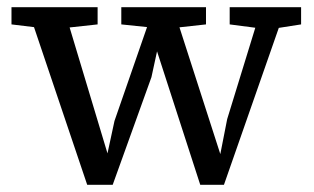

<svg xmlns="http://www.w3.org/2000/svg" viewBox="-20 -512 876 535"><path d="M223 3 56 -492H157L283 -73H277L299 -175L409 -492H462L597 -73H592L613 -180L709 -492H777L604 3H538L414 -380H420L402 -297L294 3ZM12 -444V-492H252V-444L142 -432H111ZM318 -444V-492H554V-444L463 -434H414ZM620 -444V-492H819V-444L742 -432H712Z"/></svg>

Font: myMathFont
Style: Regular
Weight: 400
Designer: Ross Mills, John Hudson & Paul Hanslow, Tiro Typeworks Ltd; with prior portions MicroPress Inc., and Coen Hoffman. Math 
Foundry: Tiro Typeworks Ltd
Version: Version 2.13 b171